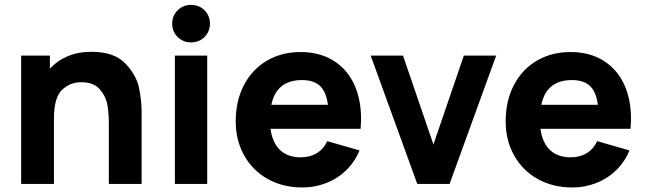

<svg xmlns="http://www.w3.org/2000/svg" viewBox="-20 -774 2716 808"><path d="M576 -303V0H438V-255Q438 -296 432 -332Q426 -368 400.2 -398Q374.5 -428 322 -428Q275 -428 241 -395.8Q207 -363.5 207 -274V0H69V-540H190V-484.5Q220.5 -518.5 264.5 -537.2Q308.5 -556 365 -556Q460 -556 506.8 -507.5Q553.5 -459 564.8 -405Q576 -351 576 -303Z M852 0H716V-540H852ZM704.5 -674.5Q704.5 -696.5 715 -714.5Q725.5 -732.5 743.5 -743Q761.5 -753.5 784 -753.5Q806.5 -753.5 824.8 -743Q843 -732.5 853.2 -714.5Q863.5 -696.5 863.5 -674.5Q863.5 -652.5 853.2 -634.5Q843 -616.5 824.8 -606Q806.5 -595.5 784 -595.5Q761.5 -595.5 743.5 -606Q725.5 -616.5 715 -634.5Q704.5 -652.5 704.5 -674.5Z M1118.5 -232Q1126 -174 1158.2 -143Q1190.5 -112 1245 -112Q1284.5 -112 1313.2 -129.5Q1342 -147 1357 -180L1493 -141Q1473 -92.5 1436.5 -57.2Q1400 -22 1352.5 -3.5Q1305 15 1253 15Q1171 15 1107.2 -20.5Q1043.5 -56 1007.8 -119.5Q972 -183 972 -263Q972 -350 1006.8 -416.2Q1041.5 -482.5 1103.5 -518.8Q1165.5 -555 1245 -555Q1323 -555 1380.5 -520.5Q1438 -486 1468.8 -422.5Q1499.5 -359 1499.5 -273.5Q1499.5 -260 1497.5 -232ZM1122 -333H1360Q1353 -387.5 1326.8 -412.2Q1300.5 -437 1251 -437Q1143.5 -437 1122 -333Z M1872 0H1736L1540 -540H1676L1804 -166L1932 -540H2068Z M2254.5 -232Q2262 -174 2294.2 -143Q2326.5 -112 2381 -112Q2420.5 -112 2449.2 -129.5Q2478 -147 2493 -180L2629 -141Q2609 -92.5 2572.5 -57.2Q2536 -22 2488.5 -3.5Q2441 15 2389 15Q2307 15 2243.2 -20.5Q2179.5 -56 2143.8 -119.5Q2108 -183 2108 -263Q2108 -350 2142.8 -416.2Q2177.5 -482.5 2239.5 -518.8Q2301.5 -555 2381 -555Q2459 -555 2516.5 -520.5Q2574 -486 2604.8 -422.5Q2635.5 -359 2635.5 -273.5Q2635.5 -260 2633.5 -232ZM2258 -333H2496Q2489 -387.5 2462.8 -412.2Q2436.5 -437 2387 -437Q2279.5 -437 2258 -333Z"/></svg>

Font: Hauora ExtraBold
Style: Regular
Weight: 800
Designer: Wayne Shih
Foundry: WCYS
Version: Version 1.001